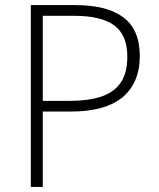

<svg xmlns="http://www.w3.org/2000/svg" viewBox="-20 -734 624 754"><path d="M275 -714Q401 -714 465 -665.5Q529 -617 529 -514Q529 -461 511.5 -420Q494 -379 460.5 -351.5Q427 -324 376.5 -310Q326 -296 260 -296H148V0H101V-714ZM270 -672H148V-338H256Q325 -338 375.5 -354Q426 -370 453 -408Q480 -446 480 -512Q480 -596 429 -634Q378 -672 270 -672Z"/></svg>

Font: Noto Sans Oriya ExtraLight
Style: Regular
Weight: 250
Version: Version 2.003